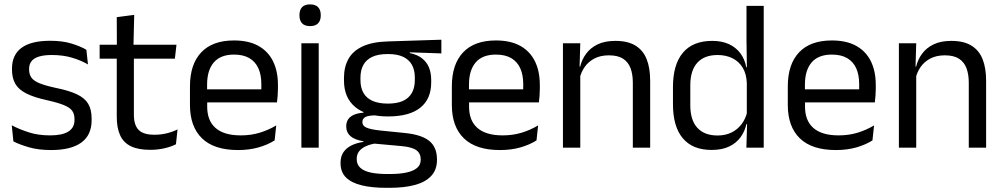

<svg xmlns="http://www.w3.org/2000/svg" viewBox="-20 -690 4686 897"><path d="M218.5 11Q159.5 11 115.5 -1.8Q71.5 -14.5 42.5 -29.5L35 -104.5Q71.5 -85.5 115.2 -71.5Q159 -57.5 214.5 -57.5Q271 -57.5 299.5 -75.5Q328 -93.5 328 -129V-134.5Q328 -157.5 317.2 -172.5Q306.5 -187.5 278.5 -199Q250.5 -210.5 199 -222Q137.5 -235.5 102 -253.8Q66.5 -272 51.2 -299Q36 -326 36 -365V-369.5Q36 -433.5 80.5 -466.5Q125 -499.5 214.5 -499.5Q272 -499.5 314.2 -486.5Q356.5 -473.5 383.5 -457.5L391 -389Q358.5 -408 316.5 -420.5Q274.5 -433 222 -433Q184 -433 160.5 -425.2Q137 -417.5 126.5 -403.2Q116 -389 116 -369V-365Q116 -343 126.5 -327.8Q137 -312.5 164.2 -301.2Q191.5 -290 240 -279.5Q302.5 -267 339.2 -249.5Q376 -232 392 -205.2Q408 -178.5 408 -136.5V-128Q408 -59 360 -24Q312 11 218.5 11Z M682 10Q625.5 10 591 -7Q556.5 -24 541 -58.5Q525.5 -93 525.5 -144.5V-452.5H605.5V-154Q605.5 -106 627.5 -83.2Q649.5 -60.5 701.5 -60.5Q731 -60.5 758.2 -67Q785.5 -73.5 809.5 -85.5L802 -16Q778.5 -4 747 3Q715.5 10 682 10ZM797 -416H445.5V-481H804.5ZM603.5 -473H526L525.5 -610L607 -620.5Z M1092 11Q980.5 11 924 -43.5Q867.5 -98 867.5 -199.5V-286.5Q867.5 -389.5 920 -445.2Q972.5 -501 1073.5 -501Q1141.5 -501 1187 -475.8Q1232.5 -450.5 1255.5 -404Q1278.5 -357.5 1278.5 -293V-275Q1278.5 -259 1277.2 -243Q1276 -227 1274 -211.5H1199.5Q1200.5 -235.5 1200.8 -257Q1201 -278.5 1201 -296.5Q1201 -341 1186.8 -371.8Q1172.5 -402.5 1144.2 -418.8Q1116 -435 1073.5 -435Q1010.5 -435 979 -398.5Q947.5 -362 947.5 -294V-247.5L948 -237.5V-191Q948 -160.5 957 -136Q966 -111.5 985.2 -93.8Q1004.5 -76 1034.2 -66.8Q1064 -57.5 1105 -57.5Q1152.5 -57.5 1193.5 -70Q1234.5 -82.5 1270.5 -104L1263 -34Q1230.5 -13.5 1187.5 -1.2Q1144.5 11 1092 11ZM1257 -211.5H910V-272.5H1257Z M1469 0H1388V-488H1469ZM1428.5 -568Q1403.5 -568 1391.2 -581.2Q1379 -594.5 1379 -617.5V-620Q1379 -643.5 1391.2 -656.5Q1403.5 -669.5 1428.5 -669.5Q1453.5 -669.5 1466 -656.5Q1478.5 -643.5 1478.5 -620V-617.5Q1478.5 -594 1466 -581Q1453.5 -568 1428.5 -568Z M1793 -146Q1693.5 -146 1640.2 -189.5Q1587 -233 1587 -314V-326.5Q1587 -377 1607.8 -414.5Q1628.5 -452 1674 -473.2Q1719.5 -494.5 1793 -496.5L2042 -504.5V-440.5L1895 -445.5L1894.5 -442Q1929 -435 1951 -418Q1973 -401 1983.8 -375.5Q1994.5 -350 1994.5 -316V-305Q1994.5 -227.5 1943.5 -186.8Q1892.5 -146 1793 -146ZM1789.5 123H1801Q1846 123 1878.2 116.2Q1910.5 109.5 1928 95Q1945.5 80.5 1945.5 56.5V54.5Q1945.5 26.5 1925.2 11.8Q1905 -3 1856 -7.5L1718 -20L1741 -21Q1713 -17 1691.8 -8Q1670.5 1 1658.5 15.8Q1646.5 30.5 1646.5 52.5V53.5Q1646.5 79 1664 94.5Q1681.5 110 1713.5 116.5Q1745.5 123 1789.5 123ZM1799.5 187.5H1785Q1719 187.5 1671.2 176.2Q1623.5 165 1597.2 139.8Q1571 114.5 1571 72V70Q1571 40 1585.2 20Q1599.5 0 1623.8 -11.5Q1648 -23 1678 -27L1677.5 -30Q1636.5 -37 1617 -54.2Q1597.5 -71.5 1597.5 -99V-99.5Q1597.5 -118.5 1606.2 -132Q1615 -145.5 1632.8 -153.5Q1650.5 -161.5 1678 -163.5V-173.5L1771 -150L1733 -151Q1699 -150.5 1686 -142.8Q1673 -135 1673 -119.5V-119Q1673 -102.5 1691.5 -94Q1710 -85.5 1754.5 -80.5L1873 -68.5Q1950.5 -60.5 1986 -31.2Q2021.5 -2 2021.5 55V57.5Q2021.5 103 1994.5 132Q1967.5 161 1918 174.2Q1868.5 187.5 1799.5 187.5ZM1792 -206Q1834 -206 1861.8 -218.2Q1889.5 -230.5 1903.8 -255.2Q1918 -280 1918 -316V-328Q1918 -363 1904.2 -387.5Q1890.5 -412 1863 -424.8Q1835.5 -437.5 1794 -437.5H1791Q1746 -437.5 1717.8 -423.8Q1689.5 -410 1676.8 -385.2Q1664 -360.5 1664 -327.5V-316Q1664 -280 1678.2 -255.5Q1692.5 -231 1721 -218.5Q1749.5 -206 1792 -206Z M2315.5 11Q2204 11 2147.5 -43.5Q2091 -98 2091 -199.5V-286.5Q2091 -389.5 2143.5 -445.2Q2196 -501 2297 -501Q2365 -501 2410.5 -475.8Q2456 -450.5 2479 -404Q2502 -357.5 2502 -293V-275Q2502 -259 2500.8 -243Q2499.5 -227 2497.5 -211.5H2423Q2424 -235.5 2424.2 -257Q2424.5 -278.5 2424.5 -296.5Q2424.5 -341 2410.2 -371.8Q2396 -402.5 2367.8 -418.8Q2339.5 -435 2297 -435Q2234 -435 2202.5 -398.5Q2171 -362 2171 -294V-247.5L2171.5 -237.5V-191Q2171.5 -160.5 2180.5 -136Q2189.5 -111.5 2208.8 -93.8Q2228 -76 2257.8 -66.8Q2287.5 -57.5 2328.5 -57.5Q2376 -57.5 2417 -70Q2458 -82.5 2494 -104L2486.5 -34Q2454 -13.5 2411 -1.2Q2368 11 2315.5 11ZM2480.5 -211.5H2133.5V-272.5H2480.5Z M3017.5 0H2936.5V-303.5Q2936.5 -343 2925.8 -371.5Q2915 -400 2890.8 -415.8Q2866.5 -431.5 2824.5 -431.5Q2786 -431.5 2757.8 -417Q2729.5 -402.5 2712 -377.8Q2694.5 -353 2687.5 -321.5L2673 -379H2690.5Q2698.5 -412 2718.5 -439.2Q2738.5 -466.5 2772.2 -482.8Q2806 -499 2855 -499Q2913 -499 2948.8 -477Q2984.5 -455 3001 -413.8Q3017.5 -372.5 3017.5 -312.5ZM2691 0H2610V-488H2691L2687.5 -371L2691 -366.5Z M3304 10.5Q3216 10.5 3170 -44Q3124 -98.5 3124 -203V-283.5Q3124 -388.5 3170.5 -443.8Q3217 -499 3307.5 -499Q3352.5 -499 3385.5 -483.8Q3418.5 -468.5 3439 -441Q3459.5 -413.5 3466.5 -376H3493L3469 -301.5Q3467.5 -344.5 3449.8 -373.8Q3432 -403 3401.8 -418Q3371.5 -433 3332.5 -433Q3270.5 -433 3237.8 -397Q3205 -361 3205 -291V-198Q3205 -129 3237.8 -93Q3270.5 -57 3332.5 -57Q3369.5 -57 3398 -71.2Q3426.5 -85.5 3445.2 -110.8Q3464 -136 3471 -168L3491 -110H3467Q3460 -77 3440.2 -49.5Q3420.5 -22 3387.2 -5.8Q3354 10.5 3304 10.5ZM3548 0H3467L3470.5 -118L3469 -144V-348L3469.5 -365L3467.5 -503.5V-662.5H3548Z M3885 11Q3773.5 11 3717 -43.5Q3660.5 -98 3660.5 -199.5V-286.5Q3660.5 -389.5 3713 -445.2Q3765.5 -501 3866.5 -501Q3934.5 -501 3980 -475.8Q4025.5 -450.5 4048.5 -404Q4071.5 -357.5 4071.5 -293V-275Q4071.5 -259 4070.2 -243Q4069 -227 4067 -211.5H3992.5Q3993.5 -235.5 3993.8 -257Q3994 -278.5 3994 -296.5Q3994 -341 3979.8 -371.8Q3965.5 -402.5 3937.2 -418.8Q3909 -435 3866.5 -435Q3803.5 -435 3772 -398.5Q3740.5 -362 3740.5 -294V-247.5L3741 -237.5V-191Q3741 -160.5 3750 -136Q3759 -111.5 3778.2 -93.8Q3797.5 -76 3827.2 -66.8Q3857 -57.5 3898 -57.5Q3945.5 -57.5 3986.5 -70Q4027.5 -82.5 4063.5 -104L4056 -34Q4023.5 -13.5 3980.5 -1.2Q3937.5 11 3885 11ZM4050 -211.5H3703V-272.5H4050Z M4587 0H4506V-303.5Q4506 -343 4495.2 -371.5Q4484.5 -400 4460.2 -415.8Q4436 -431.5 4394 -431.5Q4355.5 -431.5 4327.2 -417Q4299 -402.5 4281.5 -377.8Q4264 -353 4257 -321.5L4242.5 -379H4260Q4268 -412 4288 -439.2Q4308 -466.5 4341.8 -482.8Q4375.5 -499 4424.5 -499Q4482.5 -499 4518.2 -477Q4554 -455 4570.5 -413.8Q4587 -372.5 4587 -312.5ZM4260.5 0H4179.5V-488H4260.5L4257 -371L4260.5 -366.5Z"/></svg>

Font: Anek Malayalam
Style: Regular
Weight: 400
Version: Version 1.003